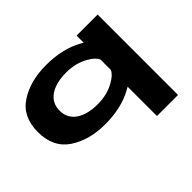

<svg xmlns="http://www.w3.org/2000/svg" viewBox="-164 -867 1366 1366"><g transform="rotate(-45 519.0 -184.0)"><path d="M725 223.5V-72Q714.5 -65.5 702.5 -59Q588 5 422.5 5Q263 5 154 -68Q45 -141 45 -294.8Q45 -448.5 154 -519.8Q263 -591 422.5 -591Q588 -591 702.5 -527Q714.5 -520.5 725 -514V-585.5H937V223.5ZM725 -344.5Q712 -378.5 655.5 -410.5Q582 -452.5 486.5 -452.5Q383.5 -452.5 322.8 -411Q262 -369.5 262 -293Q262 -216.5 322.8 -175Q383.5 -133.5 486.5 -133.5Q582 -133.5 655.5 -175.5Q712 -207.5 725 -241.5Z"/></g></svg>

Font: Anybody UltraExpanded Regular
Style: Bold
Weight: 700
Width: 9
Designer: Tyler Finck
Foundry: Etcetera Type Company
Version: Version 1.010; ttfautohint (v1.8.3) -l 8 -r 50 -G 200 -x 14 